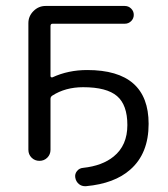

<svg xmlns="http://www.w3.org/2000/svg" viewBox="-20 -562 563 644"><path d="M272.5 -327.1Q478.5 -327.1 478.5 -146.5Q478.5 -46.9 417 6.8Q364.3 53.7 268.6 62.5Q266.6 62.5 264.6 62.5Q253.9 62.5 245.1 55.7Q234.4 46.9 232.4 33.2Q230.5 21.5 238.3 11.7Q246.1 2 258.8 1Q323.2 -5.9 361.3 -37.1Q407.2 -74.2 407.2 -142.6Q407.2 -210 372.6 -239.7Q337.9 -269.5 258.8 -269.5Q199.2 -269.5 155.3 -241.2Q149.4 -237.3 149.4 -230.5V-59.6Q149.4 -43.9 138.7 -33.2Q127.9 -22.5 112.3 -22.5Q96.7 -22.5 85.9 -33.2Q75.2 -43.9 75.2 -59.6V-484.4Q75.2 -507.8 92.3 -524.9Q109.4 -542 132.8 -542H398.4Q411.1 -542 419.9 -533.2Q428.7 -524.4 428.7 -512.2Q428.7 -500 419.9 -491.2Q411.1 -482.4 398.4 -482.4H156.2Q149.4 -482.4 149.4 -474.6V-306.6Q149.4 -304.7 151.4 -303.2Q153.3 -301.8 156.2 -302.7Q209 -327.1 272.5 -327.1Z"/></svg>

Font: Gen Jyuu Gothic Normal
Style: Regular
Weight: 300
Designer: [Source Han Sans]
Ryoko NISHIZUKA  (kana & ideographs); Paul D. Hunt (Latin, Greek & Cyrillic); Wenlong ZHANG  (bopomofo
Version: Version 1.002.20150607